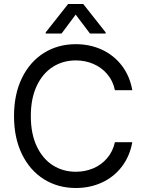

<svg xmlns="http://www.w3.org/2000/svg" viewBox="-20 -940 733 970"><path d="M363.3 -634.8Q298.3 -634.8 246.8 -602.1Q195.3 -569.3 165.5 -505.9Q135.7 -442.4 135.7 -353.5Q135.7 -264.6 165.5 -201.2Q195.3 -137.7 246.8 -105Q298.3 -72.3 363.3 -72.3Q410.2 -72.3 451.2 -89.6Q492.2 -106.9 521.2 -140.9Q550.3 -174.8 560.5 -221.7H648.4Q635.7 -150.9 595.7 -98.4Q555.7 -45.9 495.4 -18.1Q435.1 9.8 363.3 9.8Q272.5 9.8 201.7 -34.7Q130.9 -79.1 90.8 -161.4Q50.8 -243.7 50.8 -353.5Q50.8 -463.4 90.8 -545.7Q130.9 -627.9 201.7 -672.4Q272.5 -716.8 363.3 -716.8Q434.6 -716.8 494.9 -689Q555.2 -661.1 595.5 -608.6Q635.7 -556.2 648.4 -484.4H560.5Q550.8 -531.7 521.7 -565.7Q492.7 -599.6 451.4 -617.2Q410.2 -634.8 363.3 -634.8ZM362.3 -866.2 291 -770.5H210.9V-776.4L324.2 -919.9H400.4L513.7 -776.4V-770.5H434.6Z"/></svg>

Font: Pretendard
Style: Regular
Weight: 400
Designer: Base glyphs from Inter by Rasmus Andersson; Hangeul glyphs from Noto Sans CJK(Source Han Sans) by Jang Soo-young and Kan
Foundry: Kil Hyung-jin
Version: Version 1.309